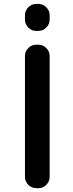

<svg xmlns="http://www.w3.org/2000/svg" viewBox="-20 -982 375 980"><path d="M165 -824.2Q141.6 -824.2 124.5 -841.3Q107.4 -858.4 107.4 -881.8V-904.3Q107.4 -927.7 124.5 -944.8Q141.6 -961.9 165 -961.9H175.8Q199.2 -961.9 216.3 -944.8Q233.4 -927.7 233.4 -904.3V-881.8Q233.4 -858.4 216.3 -841.3Q199.2 -824.2 175.8 -824.2ZM165 -21.5Q141.6 -21.5 124.5 -38.6Q107.4 -55.7 107.4 -79.1V-696.3Q107.4 -719.7 124.5 -736.8Q141.6 -753.9 165 -753.9H175.8Q199.2 -753.9 216.3 -736.8Q233.4 -719.7 233.4 -696.3V-79.1Q233.4 -55.7 216.3 -38.6Q199.2 -21.5 175.8 -21.5Z"/></svg>

Font: Gen Jyuu Gothic P Medium
Style: Regular
Weight: 500
Designer: [Source Han Sans]
Ryoko NISHIZUKA  (kana & ideographs); Paul D. Hunt (Latin, Greek & Cyrillic); Wenlong ZHANG  (bopomofo
Version: Version 1.002.20150607